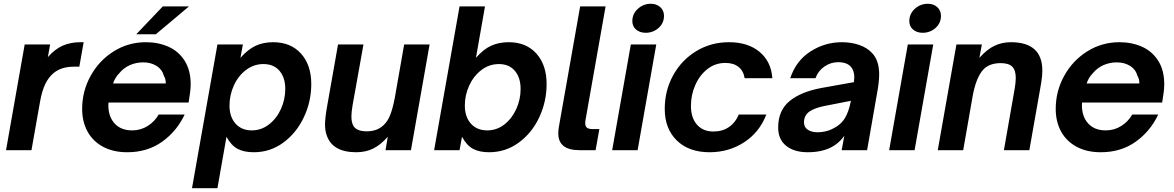

<svg xmlns="http://www.w3.org/2000/svg" viewBox="-20 -797 6230 1019"><path d="M12 0 111 -561H246L234 -494Q272 -537 313.5 -555Q355 -573 407 -573H424L401 -443H370Q306 -443 264 -409Q237 -386 220 -350.5Q203 -315 193 -260L147 0Z M416 -219Q416 -313 461 -394.5Q506 -476 583.5 -524.5Q661 -573 754 -573Q820 -573 874 -549Q928 -525 960 -474.5Q992 -424 992 -350Q992 -331 989 -307Q986 -283 981 -253H556Q555 -248 555 -239Q555 -178 588.5 -141.5Q622 -105 681 -105Q727 -105 764 -128.5Q801 -152 822 -189H960Q918 -100 840 -44.5Q762 11 655 11Q581 11 527 -18Q473 -47 444.5 -99Q416 -151 416 -219ZM860 -354Q860 -378 850 -394Q841 -428 811 -447Q781 -466 740 -466Q702 -466 668.5 -451Q635 -436 611 -406Q591 -386 580 -354ZM807 -615H703L844 -763H983Z M999 202 1134 -561H1269L1256 -490Q1297 -536 1337.5 -554.5Q1378 -573 1430 -573Q1523 -573 1577.5 -512.5Q1632 -452 1632 -351Q1632 -258 1592.5 -174.5Q1553 -91 1483.5 -40Q1414 11 1327 11Q1275 11 1241 -7Q1207 -25 1182 -71L1134 202ZM1494 -325Q1494 -385 1463.5 -421Q1433 -457 1378 -457Q1327 -457 1285.5 -425.5Q1244 -394 1221 -343Q1198 -292 1198 -237Q1198 -177 1230 -141Q1262 -105 1316 -105Q1367 -105 1408 -137Q1449 -169 1471.5 -219.5Q1494 -270 1494 -325Z M1713 -82Q1705 -105 1705 -137Q1705 -171 1717 -238L1774 -561H1909L1851 -237Q1845 -201 1845 -178Q1845 -145 1858 -125Q1877 -100 1926 -100Q1983 -100 2017 -134Q2038 -154 2051 -187Q2064 -220 2075 -276L2125 -561H2260L2161 0H2026L2038 -71Q2000 -28 1960.5 -8.5Q1921 11 1871 11Q1742 11 1713 -82Z M2432 -71 2419 0H2284L2419 -763H2554L2506 -490Q2546 -536 2587 -554.5Q2628 -573 2680 -573Q2773 -573 2827 -512.5Q2881 -452 2881 -351Q2881 -258 2842 -174.5Q2803 -91 2733 -40Q2663 11 2576 11Q2524 11 2490.5 -7Q2457 -25 2432 -71ZM2743 -325Q2743 -385 2712.5 -421Q2682 -457 2628 -457Q2576 -457 2534.5 -425Q2493 -393 2470 -342.5Q2447 -292 2447 -237Q2447 -177 2479 -141Q2511 -105 2566 -105Q2617 -105 2657.5 -137Q2698 -169 2720.5 -219.5Q2743 -270 2743 -325Z M3055 0Q2943 0 2943 -89Q2943 -105 2946 -123L3059 -763H3194L3088 -163Q3086 -156 3086 -143Q3086 -126 3095.5 -119Q3105 -112 3125 -112H3161L3141 0Z M3364 0H3229L3328 -561H3463ZM3336 -685Q3336 -724 3365.5 -750.5Q3395 -777 3434 -777Q3465 -777 3484.5 -759Q3504 -741 3504 -713Q3504 -674 3475 -648.5Q3446 -623 3407 -623Q3376 -623 3356 -640Q3336 -657 3336 -685Z M3508 -219Q3508 -316 3552.5 -397Q3597 -478 3675 -525.5Q3753 -573 3849 -573Q3950 -573 4011.5 -521.5Q4073 -470 4079 -382H3932Q3926 -421 3899.5 -442Q3873 -463 3830 -463Q3776 -463 3734.5 -430.5Q3693 -398 3670 -345.5Q3647 -293 3647 -235Q3647 -172 3679 -135.5Q3711 -99 3766 -99Q3814 -99 3848.5 -122.5Q3883 -146 3901 -189H4047Q4011 -95 3929.5 -42Q3848 11 3746 11Q3636 11 3572 -51.5Q3508 -114 3508 -219Z M4110 -120Q4110 -211 4170.5 -260.5Q4231 -310 4339 -330L4512 -361Q4514 -377 4514 -386Q4514 -420 4498 -440Q4477 -467 4428 -467Q4389 -467 4355.5 -444Q4322 -421 4308 -382H4174Q4205 -475 4281.5 -524Q4358 -573 4448 -573Q4498 -573 4540 -558.5Q4582 -544 4608 -516Q4646 -477 4646 -402Q4646 -359 4633 -292L4582 0H4447L4461 -76Q4435 -40 4400 -20Q4347 11 4267 11Q4195 11 4152.5 -23Q4110 -57 4110 -120ZM4394 -111Q4440 -132 4462.5 -167.5Q4485 -203 4496 -262L4358 -235Q4305 -225 4276 -205Q4247 -185 4247 -147Q4247 -122 4267 -108.5Q4287 -95 4319 -95Q4359 -95 4394 -111Z M4834 0H4699L4798 -561H4933ZM4806 -685Q4806 -724 4835.5 -750.5Q4865 -777 4904 -777Q4935 -777 4954.5 -759Q4974 -741 4974 -713Q4974 -674 4945 -648.5Q4916 -623 4877 -623Q4846 -623 4826 -640Q4806 -657 4806 -685Z M4957 0 5056 -561H5191L5178 -490Q5218 -535 5258 -554Q5298 -573 5345 -573Q5512 -573 5512 -422Q5512 -394 5506.5 -361.5Q5501 -329 5500 -323L5443 0H5308L5365 -325Q5371 -360 5371 -383Q5371 -425 5352 -443.5Q5333 -462 5291 -462Q5223 -462 5190.5 -418Q5158 -374 5142 -286L5092 0Z M5583 -219Q5583 -313 5628 -394.5Q5673 -476 5750.5 -524.5Q5828 -573 5921 -573Q5987 -573 6041 -549Q6095 -525 6127 -474.5Q6159 -424 6159 -350Q6159 -331 6156 -307Q6153 -283 6148 -253H5723Q5722 -248 5722 -239Q5722 -178 5755.5 -141.5Q5789 -105 5848 -105Q5894 -105 5931 -128.5Q5968 -152 5989 -189H6127Q6085 -100 6007 -44.5Q5929 11 5822 11Q5748 11 5694 -18Q5640 -47 5611.5 -99Q5583 -151 5583 -219ZM6027 -354Q6027 -378 6017 -394Q6008 -428 5978 -447Q5948 -466 5907 -466Q5869 -466 5835.5 -451Q5802 -436 5778 -406Q5758 -386 5747 -354Z"/></svg>

Font: Open Sauce One
Style: Bold Italic
Weight: 700
Italic angle: -10°
Designer: Alfredo Marco Pradil
Foundry: Creative Sauce Fz LLC
Version: Version 1.477